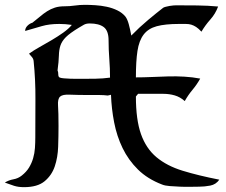

<svg xmlns="http://www.w3.org/2000/svg" viewBox="-20 -774 933 794"><path d="M709 -752Q751 -752 795.5 -751.5Q840 -751 882 -747Q871 -717 850 -693.5Q829 -670 813 -643Q801 -656 791 -662.5Q781 -669 771 -672Q761 -675 748.5 -675Q736 -675 720 -675Q663 -675 628 -665.5Q593 -656 574 -631Q555 -606 548.5 -563.5Q542 -521 542 -454Q573 -454 606.5 -455.5Q640 -457 674.5 -458Q709 -459 742.5 -457Q776 -455 808 -449Q794 -424 776 -402.5Q758 -381 744 -356Q725 -373 702.5 -379.5Q680 -386 655 -386H551L542 -375Q542 -279 563 -219.5Q584 -160 627 -124Q670 -88 735 -68Q800 -48 887 -31Q873 -11 849.5 -6.5Q826 -2 804 -2Q790 -2 768.5 -1.5Q747 -1 724.5 -2Q702 -3 682 -4.5Q662 -6 650 -11Q590 -34 550.5 -73Q511 -112 487 -161.5Q463 -211 452 -268Q441 -325 439 -382L426 -379H425Q409 -381 393 -381Q377 -381 361 -381Q298 -381 268.5 -382.5Q239 -384 228.5 -374.5Q218 -365 220 -337.5Q222 -310 222 -253Q222 -212 220.5 -167.5Q219 -123 206.5 -86Q194 -49 164.5 -24.5Q135 0 79 0Q56 0 38.5 -5.5Q21 -11 0 -19Q16 -29 35.5 -32.5Q55 -36 70 -48Q89 -63 100 -81Q111 -99 117 -119.5Q123 -140 124.5 -162Q126 -184 126 -206Q126 -284 126.5 -364Q127 -444 119 -522Q118 -531 112 -538Q106 -545 100 -552Q118 -565 143 -579Q168 -593 193.5 -608Q219 -623 241.5 -639Q264 -655 277 -671Q264 -673 251 -674Q238 -675 225 -675Q184 -675 153 -666Q122 -657 84 -646Q84 -658 93.5 -667.5Q103 -677 114 -680Q131 -693 145.5 -705.5Q160 -718 175 -727.5Q190 -737 207 -742.5Q224 -748 247 -748Q268 -748 289 -751Q310 -754 331 -754Q350 -754 374 -752.5Q398 -751 421.5 -746Q445 -741 465.5 -731Q486 -721 499 -705Q507 -694 512.5 -674Q518 -654 523 -627Q556 -661 592.5 -691.5Q629 -722 655 -742Q658 -744 665.5 -746Q673 -748 681.5 -749.5Q690 -751 697.5 -751.5Q705 -752 709 -752ZM218 -483Q221 -477 221 -466Q221 -455 228 -453Q233 -451 245 -450Q257 -449 270.5 -448.5Q284 -448 297 -448Q310 -448 316 -448Q345 -448 375.5 -448.5Q406 -449 435 -453Q435 -492 432 -530.5Q429 -569 429 -607Q429 -647 409 -662Q389 -677 351 -677Q337 -677 327.5 -672Q318 -667 307 -660Q269 -637 252.5 -620.5Q236 -604 230 -586Q224 -568 223.5 -544Q223 -520 218 -483Z"/></svg>

Font: Augsburger Schrift CAT
Style: Regular
Weight: 400
Designer: Peter Wiegel nach Roos&Junge Offenbach
Foundry: CAT-Fonts, Peter Wiegel
Version: Version 1.000